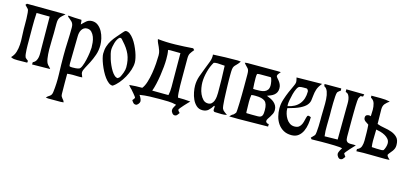

<svg xmlns="http://www.w3.org/2000/svg" viewBox="-62 -923 3452 1611"><g transform="rotate(15 1664.5 -117.5)"><path d="M351 -475Q336 -461 326 -452Q316 -443 309.5 -433.5Q303 -424 300 -411.5Q297 -399 297 -378V-298Q297 -277 295.5 -237Q294 -197 294.5 -155Q295 -113 300.5 -77Q306 -41 320 -27H319Q327 -21 333 -13.5Q339 -6 345 2Q306 2 266.5 3Q227 4 188 4L189 -16Q207 -24 215.5 -38.5Q224 -53 227 -70.5Q230 -88 229.5 -107Q229 -126 229 -143Q229 -213 228 -282.5Q227 -352 227 -422L114 -423V-424L113 -423Q109 -360 109.5 -298Q110 -236 110 -173Q110 -162 110 -143.5Q110 -125 111 -105Q112 -85 114 -67.5Q116 -50 120 -42H119Q123 -35 131.5 -28Q140 -21 147 -16L145 0L59 1Q42 1 29.5 -0.5Q17 -2 2 -10Q26 -34 35.5 -65Q45 -96 47 -130.5Q49 -165 46.5 -200Q44 -235 44 -267Q44 -276 44 -301Q44 -326 43.5 -354Q43 -382 40.5 -405.5Q38 -429 34 -435Q27 -443 19.5 -450Q12 -457 5 -465L15 -477Z M582 -478Q612 -478 634.5 -460Q657 -442 671.5 -415Q686 -388 693 -357Q700 -326 700 -301Q700 -254 686 -214Q672 -174 655 -141Q638 -108 624 -82.5Q610 -57 610 -41Q610 -30 615 -20.5Q620 -11 623 0Q603 2 582 1Q561 0 541 0Q517 0 493 3V84L494 176Q494 191 498 199Q502 207 507.5 213Q513 219 518 225.5Q523 232 526 243Q514 245 502.5 245Q491 245 479 245H418Q407 245 395 245Q383 245 372 243Q379 233 386.5 228Q394 223 401 218Q408 213 413 205Q418 197 420 182Q430 105 427 23.5Q424 -58 424 -136Q424 -198 427 -258.5Q430 -319 430 -381Q430 -398 426 -409.5Q422 -421 414.5 -429Q407 -437 397.5 -444.5Q388 -452 376 -462V-471Q405 -469 433.5 -467Q462 -465 491 -465Q495 -456 494.5 -446Q494 -436 496 -426Q507 -436 515.5 -445Q524 -454 533.5 -461.5Q543 -469 554.5 -473.5Q566 -478 582 -478ZM493 -87Q493 -65 498 -62Q503 -59 522 -59Q536 -59 549.5 -60Q563 -61 577 -65Q590 -69 600.5 -95Q611 -121 618.5 -154Q626 -187 630 -217.5Q634 -248 634 -261Q634 -280 631.5 -305Q629 -330 620.5 -352.5Q612 -375 596.5 -391Q581 -407 556 -407Q540 -407 528.5 -399Q517 -391 510 -379Q503 -367 500 -352.5Q497 -338 497 -325Q497 -265 495 -206Q493 -147 493 -87Z M879 -471Q897 -471 914 -457.5Q931 -444 946.5 -423Q962 -402 975 -375.5Q988 -349 997.5 -323Q1007 -297 1012 -273.5Q1017 -250 1017 -235Q1017 -205 1006 -170.5Q995 -136 977 -103.5Q959 -71 935.5 -43Q912 -15 887 1Q869 2 851.5 -11.5Q834 -25 818 -46.5Q802 -68 788 -95Q774 -122 763.5 -149Q753 -176 747 -199.5Q741 -223 741 -238Q741 -274 750.5 -303Q760 -332 776 -357Q792 -382 812.5 -405Q833 -428 855 -454Q860 -459 865.5 -465Q871 -471 879 -471ZM841 -403Q830 -395 822 -380.5Q814 -366 809 -349.5Q804 -333 801 -316Q798 -299 798 -286Q798 -274 802.5 -253Q807 -232 814.5 -208.5Q822 -185 833 -160.5Q844 -136 856.5 -116Q869 -96 883 -83.5Q897 -71 912 -71L928 -84Q939 -103 948.5 -129.5Q958 -156 958 -177Q958 -241 937.5 -288Q917 -335 874 -381Q867 -389 860 -397Q853 -405 841 -403Z M1194 -344Q1194 -366 1188.5 -382.5Q1183 -399 1176.5 -413.5Q1170 -428 1163 -442.5Q1156 -457 1153 -475Q1227 -467 1305.5 -469Q1384 -471 1459 -477L1471 -464Q1453 -443 1443.5 -427.5Q1434 -412 1434 -384V-250Q1434 -234 1434 -204.5Q1434 -175 1434.5 -143.5Q1435 -112 1437 -84Q1439 -56 1443 -44Q1470 -44 1497 -43Q1524 -42 1551 -39Q1546 -34 1533 -20.5Q1520 -7 1506.5 8Q1493 23 1482.5 36Q1472 49 1472 54Q1474 60 1479.5 66.5Q1485 73 1490 77Q1483 87 1475 97Q1467 107 1453 107Q1441 107 1431 94Q1421 81 1421 70Q1421 56 1429 43Q1437 30 1443 18Q1409 9 1372 8Q1335 7 1300 7Q1256 7 1212 8.5Q1168 10 1125 17Q1132 26 1139.5 41.5Q1147 57 1147 68Q1147 79 1136.5 92Q1126 105 1115 105Q1101 105 1092.5 95.5Q1084 86 1078 75Q1083 70 1087.5 64Q1092 58 1095 52Q1095 48 1088.5 39Q1082 30 1073.5 20Q1065 10 1057 1Q1049 -8 1046 -12V-11Q1030 -26 1020 -41Q1048 -44 1076 -45Q1104 -46 1132 -46Q1150 -68 1162 -106.5Q1174 -145 1181 -188Q1188 -231 1191 -272.5Q1194 -314 1194 -344ZM1359 -38 1360 -44H1368ZM1276 -411Q1269 -411 1259 -409Q1263 -389 1264 -369.5Q1265 -350 1265 -330Q1265 -301 1261.5 -263Q1258 -225 1252 -185.5Q1246 -146 1237.5 -109Q1229 -72 1219 -45L1322 -44H1360Q1368 -78 1367.5 -116.5Q1367 -155 1367 -190L1366 -410Z M1842 -475Q1857 -475 1874 -472Q1856 -447 1844.5 -436.5Q1833 -426 1827 -416.5Q1821 -407 1819 -391Q1817 -375 1817 -340Q1817 -328 1817 -304.5Q1817 -281 1818 -251.5Q1819 -222 1820 -190Q1821 -158 1822.5 -129.5Q1824 -101 1826.5 -80Q1829 -59 1832 -52Q1839 -37 1852 -28.5Q1865 -20 1877 -10Q1866 -7 1854 -6Q1842 -5 1830 -5Q1815 -5 1800 -6Q1785 -7 1770 -7Q1757 -13 1758.5 -25.5Q1760 -38 1760 -49L1759 -54L1754 -57Q1738 -31 1718.5 -13Q1699 5 1667 5Q1636 5 1614.5 -14.5Q1593 -34 1580 -62.5Q1567 -91 1561 -122.5Q1555 -154 1555 -179Q1555 -221 1568.5 -260.5Q1582 -300 1597 -336.5Q1612 -373 1624 -406Q1636 -439 1633 -469Q1738 -475 1842 -475ZM1657 -404Q1634 -367 1620.5 -316Q1607 -265 1607 -221Q1607 -201 1611.5 -173.5Q1616 -146 1627 -121.5Q1638 -97 1655 -79.5Q1672 -62 1698 -62Q1717 -62 1729 -73Q1741 -84 1747 -100.5Q1753 -117 1755 -135.5Q1757 -154 1757 -169Q1757 -228 1756 -286.5Q1755 -345 1752 -404Q1736 -404 1720.5 -406Q1705 -408 1689 -408Q1670 -408 1657 -404Z M1933 -475H2191L2221 -474Q2216 -468 2206.5 -456Q2197 -444 2197 -436Q2197 -429 2204.5 -420.5Q2212 -412 2221 -401Q2230 -390 2237.5 -374.5Q2245 -359 2245 -339Q2245 -319 2238 -305Q2231 -291 2219 -281Q2207 -271 2191.5 -264.5Q2176 -258 2160 -252Q2178 -245 2195 -237Q2212 -229 2225.5 -217Q2239 -205 2247 -189.5Q2255 -174 2255 -152Q2255 -135 2248 -120Q2241 -105 2232 -91.5Q2223 -78 2216 -67Q2209 -56 2209 -47Q2209 -40 2213.5 -35.5Q2218 -31 2224 -28L2236 -27V-5Q2172 -5 2108 -3.5Q2044 -2 1980 -2L1899 -3Q1900 -4 1903.5 -8Q1907 -12 1911 -16Q1915 -20 1919 -23Q1923 -26 1925 -26Q1928 -26 1936.5 -35.5Q1945 -45 1947 -48V-47Q1949 -53 1950.5 -77Q1952 -101 1953 -133.5Q1954 -166 1954.5 -204Q1955 -242 1955 -277Q1955 -312 1955 -339.5Q1955 -367 1955 -379Q1955 -402 1952.5 -413Q1950 -424 1944.5 -431.5Q1939 -439 1930 -447Q1921 -455 1908 -472Q1914 -473 1920.5 -474Q1927 -475 1933 -475ZM2057 -411Q2045 -411 2033 -408Q2030 -399 2029.5 -389.5Q2029 -380 2029 -370Q2029 -347 2030 -324Q2031 -301 2033 -278L2053 -277Q2072 -277 2092.5 -278Q2113 -279 2129.5 -285Q2146 -291 2156.5 -305Q2167 -319 2167 -345Q2167 -349 2166 -359.5Q2165 -370 2162.5 -381.5Q2160 -393 2156.5 -402Q2153 -411 2149 -411ZM2033 -230 2032 -225 2025 -224ZM2070 -227Q2060 -227 2050.5 -227Q2041 -227 2032 -225Q2029 -210 2028 -194.5Q2027 -179 2027 -164Q2027 -141 2028 -118Q2029 -95 2029 -72L2032 -67L2079 -66H2130Q2146 -66 2155 -71Q2164 -76 2168 -85Q2172 -94 2173 -106Q2174 -118 2174 -131Q2174 -188 2149.5 -207.5Q2125 -227 2070 -227Z M2360 -465Q2416 -465 2470.5 -466.5Q2525 -468 2581 -468Q2554 -436 2545.5 -408.5Q2537 -381 2535 -356.5Q2533 -332 2529.5 -311Q2526 -290 2510 -270.5Q2494 -251 2457.5 -232.5Q2421 -214 2352 -196V-191Q2352 -171 2358.5 -149Q2365 -127 2377 -107.5Q2389 -88 2407 -75.5Q2425 -63 2448 -63Q2474 -63 2487.5 -74Q2501 -85 2508.5 -102Q2516 -119 2520 -139Q2524 -159 2531 -177L2542 -181L2562 -174Q2562 -145 2557 -112.5Q2552 -80 2539 -51.5Q2526 -23 2502.5 -4.5Q2479 14 2443 14Q2402 14 2373 -2.5Q2344 -19 2325 -46Q2306 -73 2297 -107.5Q2288 -142 2288 -178Q2288 -217 2300.5 -256Q2313 -295 2327.5 -328.5Q2342 -362 2354.5 -387.5Q2367 -413 2367 -425Q2367 -436 2364.5 -445.5Q2362 -455 2360 -465ZM2348 -229 2349 -213Q2415 -226 2448.5 -267.5Q2482 -309 2482 -375Q2482 -381 2476.5 -389.5Q2471 -398 2464 -398Q2450 -398 2435 -398Q2420 -398 2406 -395Q2393 -392 2382.5 -370.5Q2372 -349 2364.5 -321Q2357 -293 2352.5 -267Q2348 -241 2348 -229Z M2606 -8Q2613 -16 2621 -23Q2629 -30 2635 -38Q2639 -44 2641.5 -67Q2644 -90 2645 -118Q2646 -146 2646 -171Q2646 -196 2646 -205Q2646 -237 2647.5 -276.5Q2649 -316 2647 -352.5Q2645 -389 2635 -417Q2625 -445 2603 -455Q2605 -455 2604 -457.5Q2603 -460 2601.5 -463.5Q2600 -467 2601 -470Q2602 -473 2609 -473H2746L2748 -455Q2740 -450 2733 -444Q2726 -438 2720 -431H2721Q2716 -421 2714.5 -394.5Q2713 -368 2712 -336.5Q2711 -305 2711.5 -276Q2712 -247 2712 -232Q2712 -187 2710.5 -140.5Q2709 -94 2715 -49H2717Q2745 -49 2772.5 -50Q2800 -51 2828 -51Q2828 -121 2829 -190Q2830 -259 2830 -329Q2830 -343 2830.5 -363Q2831 -383 2828 -401.5Q2825 -420 2816.5 -435Q2808 -450 2790 -454L2789 -477Q2828 -477 2867.5 -476Q2907 -475 2946 -475Q2943 -471 2943 -468.5Q2943 -466 2943 -463.5Q2943 -461 2942.5 -459Q2942 -457 2938 -454L2919 -453L2906 -430Q2904 -423 2902.5 -404.5Q2901 -386 2900.5 -360.5Q2900 -335 2899.5 -306.5Q2899 -278 2899 -251.5Q2899 -225 2899 -204Q2899 -183 2899 -174V-95Q2899 -70 2905.5 -59.5Q2912 -49 2924 -46Q2936 -43 2952.5 -44Q2969 -45 2988 -43Q2983 -38 2971 -25Q2959 -12 2945.5 2.5Q2932 17 2921.5 30.5Q2911 44 2911 48L2928 73Q2921 83 2913 92.5Q2905 102 2891 102Q2879 102 2869 88.5Q2859 75 2859 64Q2859 53 2867.5 36.5Q2876 20 2883 11Q2877 8 2858.5 6Q2840 4 2814 3.5Q2788 3 2758 2.5Q2728 2 2700 2.5Q2672 3 2649.5 3.5Q2627 4 2616 4Z M3113 -65 3121 -64 3122 -59ZM3117 -116Q3117 -103 3118 -90Q3119 -77 3121 -64Q3142 -62 3163.5 -61.5Q3185 -61 3206 -61Q3213 -61 3223 -65Q3231 -77 3236.5 -95Q3242 -113 3242 -127Q3242 -149 3229.5 -164.5Q3217 -180 3198 -190.5Q3179 -201 3158 -207Q3137 -213 3119 -216Q3119 -191 3118 -166Q3117 -141 3117 -116ZM3249 3Q3187 3 3127 1.5Q3067 0 3005 3V-16Q3033 -27 3040.5 -50.5Q3048 -74 3048 -101Q3048 -135 3047.5 -169Q3047 -203 3044 -238Q3037 -244 3029 -248.5Q3021 -253 3014.5 -258Q3008 -263 3003.5 -270Q2999 -277 2999 -288Q2999 -308 3015.5 -313Q3032 -318 3046 -312Q3046 -326 3047 -340.5Q3048 -355 3048 -369Q3048 -396 3040.5 -422.5Q3033 -449 3007 -463L3006 -480Q3044 -480 3087 -480Q3130 -480 3168 -472Q3156 -463 3146.5 -455Q3137 -447 3130 -438Q3123 -429 3119.5 -417.5Q3116 -406 3116 -390Q3116 -358 3117 -327Q3118 -296 3118 -264Q3146 -253 3181 -247.5Q3216 -242 3246 -231Q3276 -220 3296.5 -198.5Q3317 -177 3317 -133Q3317 -116 3312 -103.5Q3307 -91 3299 -80Q3291 -69 3282 -59Q3273 -49 3266 -36Q3266 -27 3276.5 -16Q3287 -5 3293 1Q3282 2 3271 2.5Q3260 3 3249 3Z"/></g></svg>

Font: Germanica
Style: Regular
Weight: 400
Designer: Peter Wiegel
Foundry: Peter Wiegel